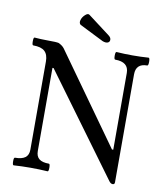

<svg xmlns="http://www.w3.org/2000/svg" viewBox="-91 -907 846 992"><g transform="rotate(10 331.5 -411.5)"><path d="M388.2 -709 262.2 -772Q252.4 -779.8 256.6 -795.7Q260.7 -811.5 274.9 -824.7Q289.1 -837.9 297.9 -831.1L414.1 -743.2Q426.8 -733.4 426.3 -721.7Q425.8 -710 415 -706.3Q404.3 -702.6 388.2 -709ZM548.8 -2 163.1 -527.8H157.2V-91.8Q157.2 -63.5 173.8 -50.3Q190.4 -37.1 225.1 -37.1Q231 -37.1 231 -17.1Q231 2.9 225.1 2.9Q180.7 0 136.2 0Q89.8 0 46.9 2.9Q41 2.9 40.8 -17.1Q40.5 -37.1 46.9 -37.1Q83 -37.1 100.6 -50.3Q118.2 -63.5 118.2 -91.8V-554.2Q118.2 -590.8 99.6 -607.9Q81.1 -625 39.1 -625Q33.2 -625 33.2 -645.5Q33.2 -666 39.1 -666Q73.2 -663.1 106 -663.1Q154.8 -663.1 166 -660.2Q186.5 -650.9 196.8 -637.2L533.2 -166H540V-568.8Q540 -626 469.2 -626Q462.9 -626 462.9 -646Q462.9 -666 469.2 -666Q510.7 -663.1 553.2 -663.1Q596.7 -663.1 637.2 -666Q643.6 -666 643.6 -645.5Q643.6 -625 637.2 -625Q578.1 -625 578.1 -567.9V-2Q578.1 9.8 567.9 9.8Q557.6 9.8 548.8 -2Z"/></g></svg>

Font: Junicode SmCond Medium
Style: Regular
Weight: 500
Width: 4
Designer: Peter S. Baker
Version: Version 2.206